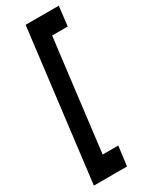

<svg xmlns="http://www.w3.org/2000/svg" viewBox="-219 -746 738 938"><g transform="rotate(-30 150.0 -276.5)"><path d="M196 147H9L113 -700H300L287 -590H199L122 37H210Z"/></g></svg>

Font: Kulim Park
Style: Bold Italic
Weight: 700
Italic angle: -8°
Designer: Noponies / Dale Sattler
Foundry: Noponies
Version: Version 1.000; ttfautohint (v1.8.3)